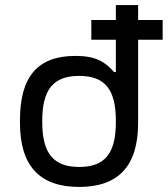

<svg xmlns="http://www.w3.org/2000/svg" viewBox="-20 -730 663 759"><path d="M59 -256V-244C59 -75 136 9 293 9C449 9 526 -75 526 -244V-573H623V-651H526V-710H438V-651H341V-573H438V-445H431C396 -485 360 -509 278 -509C130 -509 59 -428 59 -256ZM147 -247V-253C147 -376 191 -430 293 -430C395 -430 438 -376 438 -253V-247C438 -124 395 -70 293 -70C191 -70 147 -124 147 -247Z"/></svg>

Font: LT Wave Mono
Style: Regular
Weight: 400
Designer: Daniel Lyons
Version: Version 2.5 (Glyphs App)